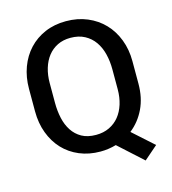

<svg xmlns="http://www.w3.org/2000/svg" viewBox="-122 -821 935 1041"><g transform="rotate(-15 346.0 -300.0)"><path d="M566.5 120.5 431.5 -2Q410.5 4 388.8 7.2Q367 10.5 343.5 10.5Q279 10.5 226 -11.8Q173 -34 135.2 -74.2Q97.5 -114.5 76.8 -170Q56 -225.5 56 -292V-418.5Q56 -483.5 76.5 -539Q97 -594.5 134.8 -635Q172.5 -675.5 225.5 -698.2Q278.5 -721 343.5 -721Q409 -721 463 -698.2Q517 -675.5 555.5 -635.2Q594 -595 615.2 -539.5Q636.5 -484 636.5 -418.5V-292Q636.5 -213 607.2 -152Q578 -91 526.5 -50.5L643 54ZM343.5 -83Q385.5 -83 418.2 -98.8Q451 -114.5 473.5 -142.2Q496 -170 508 -208.2Q520 -246.5 520 -292V-403.5Q520 -449 510 -489.5Q500 -530 478.5 -560.8Q457 -591.5 423.5 -609.5Q390 -627.5 343.5 -627.5Q303 -627.5 271 -611.8Q239 -596 217.2 -568.2Q195.5 -540.5 184 -502.5Q172.5 -464.5 172.5 -419.5V-308Q172.5 -263 181.5 -222.2Q190.5 -181.5 210.8 -150.5Q231 -119.5 263.5 -101.2Q296 -83 343.5 -83Z"/></g></svg>

Font: Roberto Sans Medium
Style: Regular
Weight: 500
Designer: Google (font) & Cristiano Sobral (main changes)
Version: Version 1.000;October 12, 2021;FontCreator 14.0.0.2814 64-bi